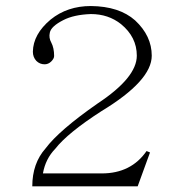

<svg xmlns="http://www.w3.org/2000/svg" viewBox="-20 -708 626 653"><path d="M89.8 -74.2Q89.8 -152.3 134.8 -203.1Q180.7 -264.6 312.5 -356.4Q445.3 -444.3 445.3 -518.6Q445.3 -582 391.6 -626Q348.6 -660.2 289.1 -660.2Q231.4 -658.2 195.3 -639.6Q153.3 -618.2 149.4 -596.7Q145.5 -579.1 154.3 -563.5Q164.1 -544.9 164.1 -517.6Q164.1 -508.8 154.3 -499Q144.5 -489.3 131.8 -489.3Q115.2 -489.3 103.5 -501Q91.8 -513.7 91.8 -532.2Q92.8 -591.8 152.3 -641.6Q209 -687.5 289.1 -687.5Q385.7 -686.5 439.5 -638.7Q496.1 -585.9 496.1 -518.6Q496.1 -433.6 325.2 -330.1Q210 -255.9 168 -202.1Q134.8 -168 126 -118.2H326.2Q425.8 -118.2 478.5 -194.3L490.2 -189.5L448.2 -74.2Z"/></svg>

Font: BabelStone Tangut Wenhai
Style: Regular
Weight: 400
Designer: Andrew West
Foundry: BabelStone
Version: Version 1.002 May 21, 2016